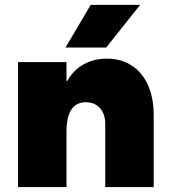

<svg xmlns="http://www.w3.org/2000/svg" viewBox="-20 -754 692 774"><path d="M52.7 -503.9H248V-427.7H251.5Q274.4 -470.2 315.9 -493.9Q357.4 -517.6 411.1 -517.6Q468.8 -517.6 511.2 -489.7Q553.7 -461.9 576.7 -410.4Q599.6 -358.9 599.6 -289.1V0H404.3V-253.9Q404.3 -294.4 383.1 -318.1Q361.8 -341.8 326.2 -341.8Q248 -341.8 248 -222.7V0H52.7ZM244.1 -562.5 345.7 -734.4H544.9L408.2 -562.5Z"/></svg>

Font: Wanted Sans ExtraBlack
Style: Regular
Weight: 900
Designer: Original Design by Kil Hyung-jin and Kang Hanbin, Wanted Lab, Inc; Hangeul from Source Han Sans by Jang Soo-young and Ka
Foundry: Wanted Lab, Inc.
Version: Version 1.001